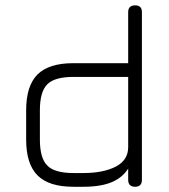

<svg xmlns="http://www.w3.org/2000/svg" viewBox="-20 -714 647 734"><path d="M298.5 0C298.5 0 260.5 0 260.5 0C198 0 152.5 -14.5 123.5 -43.5C94.5 -72.5 80 -118 80 -180.5C80 -180.5 80 -180.5 80 -180.5C80 -180.5 80 -292.5 80 -292.5C80 -355 94.5 -400.5 123.5 -429.5C152.5 -458 198 -472.5 260.5 -472.5C260.5 -472.5 260.5 -472.5 260.5 -472.5C260.5 -472.5 470 -472.5 470 -472.5C470 -472.5 470 -667.5 470 -667.5C470 -685 479 -693.5 496.5 -693.5C496.5 -693.5 496.5 -693.5 496.5 -693.5C514 -693.5 522.5 -685 522.5 -667.5C522.5 -667.5 522.5 -667.5 522.5 -667.5C522.5 -667.5 522.5 -26.5 522.5 -26.5C522.5 -9 514 0 496.5 0C496.5 0 496.5 0 496.5 0C479 0 470 -9 470 -26.5C470 -26.5 470 -26.5 470 -26.5C470 -26.5 470 -69.5 470 -69.5C455.5 -46.5 434.5 -29 407 -17.5C379.5 -6 343 0 298.5 0C298.5 0 298.5 0 298.5 0ZM260.5 -52.5C260.5 -52.5 260.5 -52.5 260.5 -52.5C260.5 -52.5 298.5 -52.5 298.5 -52.5C350.5 -52.5 392 -61 423.5 -77.5C454.5 -94 470 -118.5 470 -151.5C470 -151.5 470 -151.5 470 -151.5C470 -151.5 470 -420 470 -420C470 -420 260.5 -420 260.5 -420C213 -420 179.5 -410.5 161 -392C142 -373 132.5 -340 132.5 -292.5C132.5 -292.5 132.5 -292.5 132.5 -292.5C132.5 -292.5 132.5 -180.5 132.5 -180.5C132.5 -133 142 -99.5 161 -81C179.5 -62 213 -52.5 260.5 -52.5Z"/></svg>

Font: Jura-Fortis-Regular
Style: Regular
Weight: 500
Designer: Daniel Johnson, Alexei Vanyashin, Mirko Velimirovic
Foundry: Daniel Johnson
Version: ""